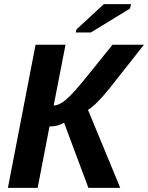

<svg xmlns="http://www.w3.org/2000/svg" viewBox="-20 -903 712 923"><path d="M18 0 151 -688H295L238 -396Q265 -396 299 -425.5Q333 -455 391 -527L521 -688H672L508 -480Q439 -395 403 -375L558 0H405L288 -313Q258 -295 218 -295L161 0ZM417 -747H344L348 -762L479 -883H610L605 -862Z"/></svg>

Font: Libra Sans
Style: Bold Italic
Weight: 700
Italic angle: -12°
Foundry: Context Ltd
Version: Version 1.002